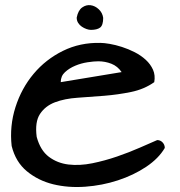

<svg xmlns="http://www.w3.org/2000/svg" viewBox="-20 -741 716 764"><path d="M26.4 -160.2Q17.6 -239.3 41.5 -314.5Q65.4 -389.6 113.8 -447.3Q162.1 -504.9 230.5 -538.6Q298.8 -572.3 379.9 -570.3Q393.6 -570.3 416.5 -566.4Q439.5 -562.5 465.3 -554.2Q491.2 -545.9 516.1 -533.2Q541 -520.5 560.1 -502.9Q579.1 -485.4 588.9 -463.4Q598.6 -441.4 593.8 -414.1Q553.7 -385.7 501.5 -375Q449.2 -364.3 395 -359.9Q340.8 -355.5 289.1 -352.1Q237.3 -348.6 198.7 -334Q160.2 -319.3 139.2 -287.6Q118.2 -255.9 126 -196.3Q140.6 -142.6 174.3 -117.2Q208 -91.8 252.4 -86.4Q296.9 -81.1 347.2 -91.3Q397.5 -101.6 445.8 -118.2Q494.1 -134.8 536.1 -153.3Q578.1 -171.9 605.5 -183.6Q618.2 -183.6 627 -174.3Q635.7 -165 635.7 -152.3Q611.3 -110.4 561.5 -77.1Q511.7 -43.9 449.2 -23.4Q386.7 -2.9 318.8 2Q251 6.8 191.4 -7.8Q131.8 -22.5 86.9 -59.6Q42 -96.7 26.4 -160.2ZM371.1 -497.1Q353.5 -497.1 328.1 -493.2Q302.7 -489.3 279.3 -479.5Q255.9 -469.7 238.8 -454.1Q221.7 -438.5 221.7 -414.1L463.9 -454.1Q448.2 -477.5 423.3 -487.3Q398.4 -497.1 371.1 -497.1ZM285.2 -670.9Q291 -700.2 307.1 -711.4Q323.2 -722.7 340.8 -720.2Q358.4 -717.8 373 -704.1Q387.7 -690.4 390.6 -669.9Q390.6 -640.6 378.4 -631.3Q366.2 -622.1 341.8 -622.1Q334 -622.1 324.2 -625.5Q314.5 -628.9 305.7 -634.8Q296.9 -640.6 291 -649.9Q285.2 -659.2 285.2 -670.9Z"/></svg>

Font: Architects Daughter-petzku
Style: Regular
Weight: 400
Designer: Kimberly Geswein
Foundry: Kimberly Geswein
Version: Version 1.000 2010 initial release